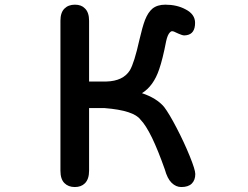

<svg xmlns="http://www.w3.org/2000/svg" viewBox="-20 -752 1040 805"><path d="M335.9 16.6Q320.3 32.2 293.5 32.2Q266.6 32.2 250 15.6Q233.4 -1 233.4 -36.1V-665Q233.4 -699.2 250 -715.8Q266.6 -732.4 293.9 -732.4Q321.3 -732.4 335.9 -716.8Q353.5 -700.2 353.5 -665V-410.2H425.8Q496.1 -412.1 524.4 -457Q543 -488.3 564.5 -585Q577.1 -639.6 587.9 -668Q600.6 -700.2 619.1 -715.8Q639.6 -732.4 672.9 -732.4Q721.7 -732.4 757.8 -712.9Q797.9 -692.4 797.9 -656.2Q797.9 -610.4 762.7 -604.5Q757.8 -603.5 752.9 -603.5Q748 -603.5 742.2 -605.5Q728.5 -610.4 720.7 -614.3Q708 -621.1 702.1 -621.1Q696.3 -621.1 692.4 -616.2Q682.6 -606.4 676.8 -580.1Q662.1 -503.9 647.5 -461.9Q624 -391.6 575.2 -361.3Q636.7 -340.8 668 -303.7Q689.5 -275.4 720.7 -215.3Q752 -155.3 775.4 -97.7Q798.8 -40 798.8 -22.5Q798.8 2.9 784.2 17.6Q769.5 32.2 740.2 32.2Q717.8 32.2 699.7 14.6Q681.6 -2.9 670.9 -42Q642.6 -122.1 617.2 -174.8Q590.8 -228.5 569.3 -250Q541 -289.1 418.9 -298.8H353.5V-36.1Q353.5 -1 335.9 16.6Z"/></svg>

Font: FakePearl
Style: SemiBold
Weight: 400
Version: Version 1.2